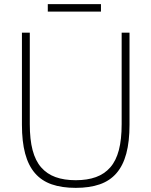

<svg xmlns="http://www.w3.org/2000/svg" viewBox="-20 -898 732 928"><path d="M211 -878H468V-842H211ZM346 10Q279 10 230 -7Q181 -24 149 -61Q117 -98 101.5 -156Q86 -214 86 -295V-740H124V-298Q124 -224 137.5 -172.5Q151 -121 179 -89Q207 -57 248.5 -42Q290 -27 346 -27Q402 -27 443.5 -42Q485 -57 513 -89Q541 -121 554.5 -172.5Q568 -224 568 -298V-740H606V-295Q606 -214 590.5 -156Q575 -98 543 -61Q511 -24 462 -7Q413 10 346 10Z"/></svg>

Font: Encode Sans Narrow
Style: Thin
Weight: 250
Designer: Pablo Impallari, Andres Torresi
Foundry: Pablo Impallari, Andres Torresi
Version: Version 1.000; ttfautohint (v1.00) -l 8 -r 50 -G 200 -x 14 -